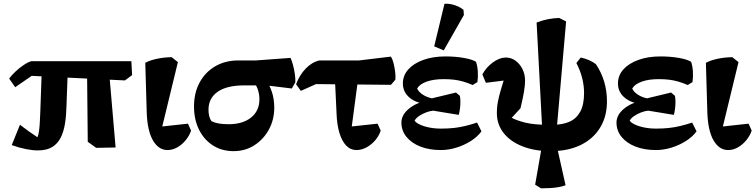

<svg xmlns="http://www.w3.org/2000/svg" viewBox="-20 -805 4123 1048"><path d="M63 -329 30 -376Q43 -394 64 -414Q85 -434 109 -450Q133 -466 151 -471H697L701 -395L662 -366L153 -391ZM187 16Q159 16 122.5 9Q86 2 44 -13L89 -124Q112 -106 136 -89Q160 -72 184 -56Q190 -67 193 -90Q196 -113 197.5 -141Q199 -169 200 -195L209 -450L351 -448L343 -230Q342 -177 335 -132Q328 -87 311.5 -54Q295 -21 265 -2.5Q235 16 187 16ZM505 2 459 -31 455 -439 573 -442 611 0Z M894 14Q846 14 815.5 -37.5Q785 -89 781 -187L773 -462Q796 -475 834 -483.5Q872 -492 917 -493L951 -466L858 -83L823 -110L1006 -130L1023 -92Q1013 -63 993 -39Q973 -15 947.5 -0.5Q922 14 894 14Z M1255 20Q1191 20 1142.5 -11Q1094 -42 1066.5 -97Q1039 -152 1039 -224Q1039 -298 1069.5 -354.5Q1100 -411 1154.5 -443Q1209 -475 1280 -475H1375L1566 -489Q1573 -474 1579.5 -449.5Q1586 -425 1589.5 -400Q1593 -375 1592 -356L1573 -322L1433 -339H1314Q1218 -339 1168 -304Q1118 -269 1118 -206Q1118 -189 1121.5 -173Q1125 -157 1134 -144Q1151 -135 1174 -131Q1197 -127 1228 -127Q1305 -127 1350.5 -163.5Q1396 -200 1396 -263Q1396 -293 1386 -320Q1376 -347 1358 -365L1427 -376Q1451 -343 1464 -303.5Q1477 -264 1477 -217Q1477 -152 1448 -98.5Q1419 -45 1369 -12.5Q1319 20 1255 20Z M1926 14Q1893 14 1869.5 -10.5Q1846 -35 1832.5 -80Q1819 -125 1817 -186L1807 -397L1938 -400L1896 -84L1856 -110L2041 -130L2058 -92Q2048 -62 2027 -38Q2006 -14 1979.5 0Q1953 14 1926 14ZM1622 -309 1596 -345Q1615 -396 1649 -431Q1683 -466 1723 -475H1939L2114 -496Q2123 -481 2128.5 -458.5Q2134 -436 2137 -412.5Q2140 -389 2138 -370L2114 -342L1705 -346Z M2386 14Q2323 14 2274.5 -5Q2226 -24 2198.5 -58Q2171 -92 2171 -136Q2171 -178 2212.5 -212Q2254 -246 2316 -256L2324 -265L2469 -300L2490 -282Q2493 -268 2493 -249Q2493 -230 2490.5 -211Q2488 -192 2484 -178L2344 -201Q2325 -199 2304.5 -191Q2284 -183 2267 -171.5Q2250 -160 2243 -146Q2256 -128 2297 -115.5Q2338 -103 2386 -103Q2425 -103 2457 -106.5Q2489 -110 2520 -117.5Q2551 -125 2584 -136L2608 -88Q2586 -58 2549.5 -35Q2513 -12 2470.5 1Q2428 14 2386 14ZM2380 -228 2314 -237Q2252 -241 2215.5 -272Q2179 -303 2179 -349Q2179 -393 2208.5 -426Q2238 -459 2290.5 -478Q2343 -497 2411 -497Q2465 -497 2511 -489Q2557 -481 2578 -468Q2586 -446 2588 -416Q2590 -386 2586 -357L2560 -341Q2532 -353 2507.5 -360Q2483 -367 2458 -370Q2433 -373 2401 -373Q2347 -373 2309 -359.5Q2271 -346 2257 -322Q2263 -307 2280.5 -293.5Q2298 -280 2323 -272Q2348 -264 2374 -262ZM2402 -530 2350 -552 2406 -784Q2425 -786 2445 -781.5Q2465 -777 2482 -769Q2499 -761 2510 -751L2512 -723Z M2985 20Q2899 20 2832.5 -6Q2766 -32 2729 -79Q2692 -126 2692 -188Q2692 -209 2694.5 -229.5Q2697 -250 2703.5 -276.5Q2710 -303 2721.5 -340.5Q2733 -378 2750 -433L2759 -369L2632 -353L2613 -399Q2634 -438 2670.5 -464.5Q2707 -491 2741 -491Q2770 -491 2793.5 -474Q2817 -457 2831.5 -428.5Q2846 -400 2846 -364Q2846 -342 2840.5 -307Q2835 -272 2821 -214L2773 -162Q2804 -146 2850 -135Q2896 -124 2969 -124H2999Q3051 -124 3089 -141Q3127 -158 3147.5 -196Q3168 -234 3168 -297Q3168 -338 3157.5 -379.5Q3147 -421 3126 -461L3150 -491Q3174 -486 3196.5 -476Q3219 -466 3234 -453Q3293 -363 3293 -252Q3293 -169 3255.5 -108Q3218 -47 3149.5 -13.5Q3081 20 2985 20ZM2933 223 2901 203 2937 -3 2940 -92 2909 -682Q2943 -695 2972.5 -700.5Q3002 -706 3032 -707L3070 -688L3017 -80L3020 -4L3067 206Q3053 212 3031 216Q3009 220 2983.5 221.5Q2958 223 2933 223Z M3560 14Q3497 14 3448.5 -5Q3400 -24 3372.5 -58Q3345 -92 3345 -136Q3345 -178 3386.5 -212Q3428 -246 3490 -256L3498 -265L3643 -300L3664 -282Q3667 -268 3667 -249Q3667 -230 3664.5 -211Q3662 -192 3658 -178L3518 -201Q3499 -199 3478.5 -191Q3458 -183 3441 -171.5Q3424 -160 3417 -146Q3430 -128 3471 -115.5Q3512 -103 3560 -103Q3599 -103 3631 -106.5Q3663 -110 3694 -117.5Q3725 -125 3758 -136L3782 -88Q3760 -58 3723.5 -35Q3687 -12 3644.5 1Q3602 14 3560 14ZM3554 -228 3488 -237Q3426 -241 3389.5 -272Q3353 -303 3353 -349Q3353 -393 3382.5 -426Q3412 -459 3464.5 -478Q3517 -497 3585 -497Q3639 -497 3685 -489Q3731 -481 3752 -468Q3760 -446 3762 -416Q3764 -386 3760 -357L3734 -341Q3706 -353 3681.5 -360Q3657 -367 3632 -370Q3607 -373 3575 -373Q3521 -373 3483 -359.5Q3445 -346 3431 -322Q3437 -307 3454.5 -293.5Q3472 -280 3497 -272Q3522 -264 3548 -262Z M3954 14Q3906 14 3875.5 -37.5Q3845 -89 3841 -187L3833 -462Q3856 -475 3894 -483.5Q3932 -492 3977 -493L4011 -466L3918 -83L3883 -110L4066 -130L4083 -92Q4073 -63 4053 -39Q4033 -15 4007.5 -0.5Q3982 14 3954 14Z"/></svg>

Font: Eczar SemiBold
Style: Regular
Weight: 600
Designer: Vaibhav Singh
Foundry: Rosetta Type Foundry
Version: Version 2.000